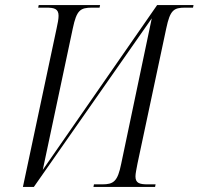

<svg xmlns="http://www.w3.org/2000/svg" viewBox="-20 -734 780 754"><path d="M202 -621 70 0H113L576 -662L456 -91C442 -21 426 -10 381 -10H349L347 0H589L591 -10H560C528 -10 512 -15 512 -41C512 -53 516 -70 520 -92L633 -623C648 -694 662 -704 707 -704H738L740 -714H597L148 -67L266 -623C281 -694 295 -704 342 -704H371L373 -714H132L130 -704H162C194 -704 210 -699 210 -672C210 -660 207 -643 202 -621Z"/></svg>

Font: Noto Serif Display Condensed Light
Style: Italic
Weight: 300
Width: 3
Italic angle: -12°
Designer: Monotype Design Team
Foundry: Monotype Imaging Inc.
Version: Version 2.009